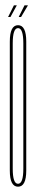

<svg xmlns="http://www.w3.org/2000/svg" viewBox="-20 -701 139 724"><path d="M48 3Q17 3 17 -58Q17 -119 17 -300.5Q17 -482 17 -544Q17 -606 48 -606Q79 -606 79 -544Q79 -482 79 -300.5Q79 -119 79 -58Q79 3 48 3ZM48 -8Q68 -8 68 -65Q68 -122 68 -300.5Q68 -479 68 -537Q68 -595 48 -595Q28 -595 28 -537Q28 -479 28 -300.5Q28 -122 28 -65Q28 -8 48 -8ZM50.5 -637 72.5 -681H85.5L59.5 -637ZM10.5 -637 32.5 -681H43.5L19.5 -637Z"/></svg>

Font: Anybody UltraCondensed Thin
Style: Regular
Weight: 100
Width: 1
Designer: Tyler Finck
Foundry: Etcetera Type Company
Version: Version 1.110